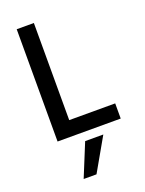

<svg xmlns="http://www.w3.org/2000/svg" viewBox="-169 -754 818 1083"><g transform="rotate(-20 240.0 -212.5)"><path d="M176 -91H452V0H73V-674H176ZM139 249 220 51H329L216 249Z"/></g></svg>

Font: Hind Medium
Style: Regular
Weight: 500
Designer: Manushi Parikh, Satya Rajpurohit
Foundry: Indian Type Foundry
Version: Version 1.201;PS 1.0;hotconv 1.0.78;makeotf.lib2.5.61930; tt